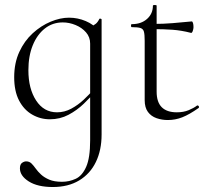

<svg xmlns="http://www.w3.org/2000/svg" viewBox="-20 -470 844 771"><path d="M192 281Q131 281 95.5 258.5Q60 236 60 206Q60 190 68.5 184Q77 178 85 178Q98 178 106.5 186.5Q115 195 123.5 207Q132 219 145 231Q158 243 178 251.5Q198 260 229 260Q258 260 284 248Q310 236 326 200Q342 164 342 94V-361Q356 -368 364 -374Q372 -380 379 -394Q380 -396 384 -395Q388 -394 388 -392V70Q388 133 365 180.5Q342 228 298 254.5Q254 281 192 281ZM180 9Q142 9 109 -10Q76 -29 56.5 -66.5Q37 -104 37 -160Q37 -217 57.5 -261.5Q78 -306 111.5 -336.5Q145 -367 183.5 -383Q222 -399 257 -399Q292 -399 324 -385.5Q356 -372 374 -349L342 -295Q342 -321 325.5 -340Q309 -359 283.5 -369.5Q258 -380 232 -380Q191 -380 160 -355.5Q129 -331 111.5 -288Q94 -245 94 -188Q94 -114 125 -66.5Q156 -19 209 -19Q239 -19 266 -33.5Q293 -48 316 -69.5Q339 -91 358 -113L366 -106Q344 -80 316.5 -53.5Q289 -27 255 -9Q221 9 180 9Z M654 12Q630 12 608.5 4.5Q587 -3 574 -20.5Q561 -38 561 -68V-306Q561 -331 558 -342.5Q555 -354 544 -357.5Q533 -361 509 -361Q506 -361 506 -367Q506 -373 509 -373Q547 -373 570.5 -394Q594 -415 594 -447Q594 -450 601.5 -450Q609 -450 609 -447V-102Q609 -60 629.5 -39.5Q650 -19 690 -19Q717 -19 737.5 -27.5Q758 -36 771 -46Q775 -48 778 -43.5Q781 -39 777 -36Q740 -10 712 1Q684 12 654 12ZM747 -338Q708 -348 672.5 -350.5Q637 -353 597 -353V-374Q636 -374 672.5 -377Q709 -380 750 -384Q753 -384 755 -377.5Q757 -371 757 -361Q757 -354 754 -345.5Q751 -337 747 -338Z"/></svg>

Font: Cormorant Infant Light Light
Style: Regular
Weight: 300
Version: Version 4.001